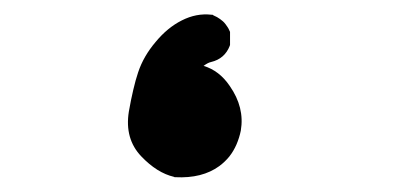

<svg xmlns="http://www.w3.org/2000/svg" viewBox="-20 -191 540 262"><path d="M217.3 50.3Q194.3 44.9 172.9 22.5Q149.9 -1.5 155.8 -38.6Q158.7 -55.2 161.9 -68.6Q165 -82 168.5 -92.3Q175.8 -114.3 192.4 -133.8Q208.5 -153.3 228 -163.1Q248 -173.3 268.6 -170.9H270L271.5 -169.9Q273.9 -168.9 276.1 -167.7Q278.3 -166.5 280.3 -165Q282.2 -163.6 284.2 -161.9Q286.1 -160.2 287.6 -158.2Q289.1 -156.2 290.5 -154.1Q292 -151.9 293 -149.4L293.9 -147.5V-145.5V-131.8V-129.9L293.5 -128.4Q286.6 -110.8 268.1 -106.4Q263.7 -105.5 257.8 -101.1Q279.3 -94.7 293.5 -73.7Q314 -44.4 308.6 -12.7Q306.6 -2.9 302.7 6.1Q298.8 15.1 293 22.5Q287.1 29.8 279.3 35.6Q255.9 52.7 219.2 50.8H218.3Z"/></svg>

Font: NaikaiFont
Style: Bold
Weight: 700
Version: Version 1.89